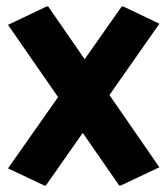

<svg xmlns="http://www.w3.org/2000/svg" viewBox="-20 -567 520 597"><path d="M122.6 9.8H117.7L4.9 -43.5L160.6 -265.1L4.9 -489.7L125 -546.9H129.9L243.2 -382.8L358.4 -546.9H363.3L475.6 -493.2L320.3 -271.5L475.6 -46.9L355.5 9.8H350.6L237.3 -153.8Z"/></svg>

Font: Nova Round
Style: Bold
Weight: 700
Designer: Wojciech Kalinowski "wmk69" (wmk69@o2.pl)
Foundry: Wojciech Kalinowski "wmk69" (wmk69@o2.pl)
Version: Version 3.1.0; 2021-05-23